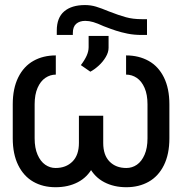

<svg xmlns="http://www.w3.org/2000/svg" viewBox="-20 -742 729 771"><path d="M660.2 -323.2V-186.5Q660.2 -123 638.2 -78.6Q616.2 -34.2 577.1 -12.2Q538.1 9.8 487.3 9.8Q437.5 9.8 398.9 -10.3Q360.4 -30.3 338.9 -70.3Q317.4 -110.4 317.4 -168V-277.3H394.5V-168Q394.5 -119.1 419.9 -93.3Q445.3 -67.4 487.3 -67.4Q510.7 -67.4 529.8 -80.6Q548.8 -93.8 560.5 -120.6Q572.3 -147.5 572.3 -186.5V-323.2Q572.3 -362.3 560.5 -389.2Q548.8 -416 529.3 -429.2Q509.8 -442.4 486.3 -442.4V-519.5Q537.1 -519.5 576.7 -497.6Q616.2 -475.6 638.2 -431.2Q660.2 -386.7 660.2 -323.2ZM119.1 -323.2V-186.5Q119.1 -147.5 130.9 -120.6Q142.6 -93.8 161.6 -80.6Q180.7 -67.4 203.1 -67.4Q245.1 -67.4 271 -93.3Q296.9 -119.1 296.9 -168V-277.3H374V-168Q374 -110.4 352.5 -70.3Q331.1 -30.3 292.5 -10.3Q253.9 9.8 203.1 9.8Q152.3 9.8 113.8 -12.2Q75.2 -34.2 53.2 -78.6Q31.2 -123 31.2 -186.5V-323.2Q31.2 -386.7 53.2 -431.2Q75.2 -475.6 114.3 -497.6Q153.3 -519.5 204.1 -519.5V-442.4Q181.6 -442.4 162.1 -429.2Q142.6 -416 130.9 -389.2Q119.1 -362.3 119.1 -323.2ZM335.9 -552.7V-597.7H416V-549.8Q416 -532.2 404.8 -513.2Q393.6 -494.1 376.5 -478.5Q359.4 -462.9 342.8 -454.1L304.7 -480.5Q320.3 -501 328.1 -518.6Q335.9 -536.1 335.9 -552.7ZM570.3 -665V-601.6H548.8Q518.6 -601.6 492.2 -606.9Q465.8 -612.3 446.3 -618.7Q426.8 -625 396.5 -636.7Q371.1 -648.4 354.5 -653.3Q337.9 -658.2 322.3 -658.2Q299.8 -658.2 286.1 -646.5Q272.5 -634.8 272.5 -609.4V-601.6H208V-619.1Q208 -670.9 237.8 -696.3Q267.6 -721.7 321.3 -721.7Q344.7 -721.7 365.7 -715.3Q386.7 -709 417 -696.3Q457 -680.7 485.4 -672.9Q513.7 -665 549.8 -665Z"/></svg>

Font: Pretendard GOV Variable
Style: Regular
Weight: 400
Designer: Base glyphs from Inter by Rasmus Andersson; Hangul glyphs from Noto Sans CJK(Source Han Sans) by Jang Soo-young and Kang
Foundry: Kil Hyung-jin
Version: Version 1.307;Glyphs 3.2 (3192)